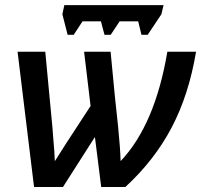

<svg xmlns="http://www.w3.org/2000/svg" viewBox="-20 -748 804 768"><path d="M229.5 -690.9 237.3 -727.5H634.3L625.5 -690.9L570.8 -608.9H545.9L532.7 -662.6H458.5L422.9 -608.9H397.9L383.8 -662.6H310.1L274.9 -608.9H250.5ZM50.3 -541H161.1L189.9 -236.3L193.8 -185.1Q198.2 -139.2 199.2 -104.5H200.2L248 -179.7L342.3 -324.2L316.4 -541H422.4Q441.9 -331.1 452.6 -239.7Q460.9 -156.7 462.4 -104.5H463.4Q600.1 -249.5 649.4 -541H764.2Q735.4 -368.7 666.5 -237.8Q597.7 -106.9 481.4 0H384.8L359.9 -198.2H358.4L231.9 0H116.2Z"/></svg>

Font: Viking Open Sans Light
Style: Bold Italic
Weight: 600
Italic angle: -12°
Foundry: Ascender Corporation
Version: Version 2.000